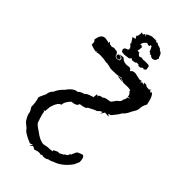

<svg xmlns="http://www.w3.org/2000/svg" viewBox="-252 -714 948 948"><g transform="rotate(45 222.0 -239.5)"><path d="M194.8 162.1H189.5Q185.1 155.3 175.3 155.3L162.6 168.5L171.4 150.4Q160.6 155.3 155.8 156.2Q100.6 133.8 92.8 116.2Q86.9 110.4 67.4 95.2Q47.4 65.4 47.4 51.8Q47.4 44.4 33.7 23.9Q33.7 -10.7 25.4 -32.7Q25.4 -39.6 42 -72.8Q42 -90.3 58.6 -107.4Q68.4 -131.8 91.8 -153.3Q117.2 -190.4 144.5 -190.4Q146.5 -198.7 176.3 -207.5Q177.2 -215.8 214.8 -226.6L216.3 -223.6L219.2 -249.5L231.9 -243.2L228.5 -247.1Q229 -254.9 252.4 -257.8Q252.4 -265.6 291 -270.5Q295.9 -273.4 312 -296.9Q330.1 -307.1 330.1 -324.7Q335.9 -329.6 336.9 -345.7L352.5 -349.6H335Q334.5 -366.2 321.3 -372.6L323.2 -377.9Q315.9 -381.3 304.7 -382.3Q286.6 -382.3 270 -381.3Q255.4 -388.2 251 -388.2L245.1 -393.6Q232.4 -386.2 192.4 -386.2H178.2Q151.9 -393.1 148.9 -393.1L140.1 -392.6Q118.2 -397.5 95.7 -397.5Q86.4 -397.5 77.6 -396L71.3 -394H70.3V-402.8L67.4 -394Q47.4 -396 26.9 -404.8L27.3 -412.1Q27.3 -428.7 19 -429.7Q23.4 -474.6 52.2 -474.6H53.7Q77.6 -471.7 79.1 -468.3L80.6 -467.8L79.1 -475.6L83.5 -476.6L87.9 -469.7L107.4 -466.3Q107.9 -470.7 118.7 -470.7L127 -470.2L128.9 -465.3L129.9 -470.2Q146.5 -468.8 150.4 -448.7Q154.3 -442.9 165 -441.9Q167.5 -441.9 179.7 -446.3L180.7 -457Q178.7 -464.8 157.2 -468.3L183.1 -470.7Q196.8 -457.5 207 -456.5L220.2 -455.1L237.3 -457.5Q249.5 -455.6 250.5 -447.3L256.3 -446.8Q258.8 -457 280.3 -457Q285.6 -456.5 316.4 -449.2L330.6 -452.1L327.1 -442.9H327.6Q332.5 -442.9 335.4 -449.2L349.1 -445.3L342.3 -454.6H359.4Q359.9 -447.8 383.3 -447.3L394.5 -455.1L391.1 -447.3L402.8 -441.4L400.4 -447.3Q418 -447.3 429.7 -388.2Q417 -367.7 417 -343.8Q416.5 -334 400.9 -310.5Q388.2 -280.8 373.5 -270.5Q365.2 -253.4 340.8 -225.1L326.2 -220.7L338.9 -211.9L311 -213.4L297.9 -191.9L300.8 -206.1Q291.5 -206.1 277.3 -190.4Q271 -190.4 232.9 -169.9Q232.9 -159.7 192.9 -154.8Q190.9 -136.7 155.3 -133.8Q131.8 -109.9 131.3 -88.4Q112.3 -85.4 99.1 -41Q98.6 -20.5 95.2 -14.6L100.6 -13.7L88.4 -5.9L95.2 -4.9Q95.2 9.8 110.8 52.7Q110.8 62 144.5 83.5Q181.6 112.3 207 112.3L231 107.4Q246.1 107.4 263.2 105L262.2 97.7L288.1 85.9L289.1 90.3L317.4 75.7L313.5 73.7Q333.5 69.3 334 50.8L338.4 54.2Q343.8 39.1 349.6 27.8Q349.6 21 381.3 11.2Q395.5 16.1 395.5 47.9L383.8 74.7Q348.6 124 302.2 138.7Q290 146 274.4 148.4Q269 155.8 248 156.2L240.7 153.8L228 159.7L229.5 156.2H215.3Q211.9 156.2 194.8 162.1ZM265.6 -380.4 226.6 -385.7 243.2 -390.1ZM163.6 -444.3Q160.2 -444.8 156.2 -447.5Q152.3 -450.2 152.3 -452.6Q152.3 -464.8 158.2 -464.8Q177.2 -464.8 177.2 -451.2Q177.2 -448.2 171.9 -446.3Q166.5 -444.3 163.6 -444.3ZM177.2 -482.9 158.2 -484.4 151.9 -495.1 153.3 -502.9Q155.8 -509.3 172.4 -513.7Q174.3 -518.1 174.3 -521Q174.3 -530.8 156.7 -543L161.6 -544.9L143.1 -573.7L160.2 -576.7L151.9 -591.8Q160.2 -591.8 160.2 -623.5L167 -618.2Q173.8 -619.6 175.3 -626L178.7 -627.9L187.5 -617.7L182.1 -629.9L192.9 -637.7L194.3 -635.7Q195.3 -639.6 210 -643.1L229 -643.6V-648.4L232.4 -641.6L239.3 -644.5L241.7 -639.2L245.6 -638.2L252.4 -640.6Q254.4 -636.2 262.2 -633.8Q283.7 -629.4 284.7 -622.1Q299.3 -619.1 304.2 -602.5Q306.2 -593.3 311 -589.8Q307.6 -585.9 306.6 -578.6Q302.2 -568.4 289.1 -566.4Q276.4 -566.9 271.5 -575.2L263.7 -572.8L262.2 -578.6L253.4 -582Q252.9 -589.8 245.6 -600.1L242.2 -607.9L234.4 -608.4V-601.6L228 -599.6L214.8 -603.5Q211.9 -603 209.5 -598.1L201.2 -591.8L202.1 -589.4Q197.8 -586.9 195.8 -574.2L204.1 -575.7L211.9 -570.3L210.4 -550.3L207 -544.4Q214.8 -544.4 216.3 -541L221.2 -544.4Q222.7 -533.7 235.4 -528.8L247.6 -533.2L258.8 -530.8L272 -532.2L295.4 -531.7L302.7 -526.9L305.2 -506.8L293.5 -498.5L289.1 -503.4L275.9 -493.2H263.7L258.8 -499L241.2 -497.1L245.6 -494.1L222.7 -490.2L214.8 -496.1Q209.5 -491.7 205.6 -486.8Q184.1 -484.4 177.2 -482.9Z"/></g></svg>

Font: Truetypewriter PolyglOTT
Style: Regular
Weight: 400
Designer: Sergey Beatoff a.k.a. Sam_T
Version: Version 3.76